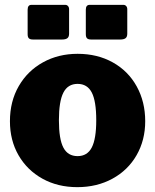

<svg xmlns="http://www.w3.org/2000/svg" viewBox="-20 -762 640 792"><path d="M21 -262Q21 -344 57.5 -407Q94 -470 157.5 -505Q221 -540 300 -540Q382 -540 445.5 -504.5Q509 -469 544 -405.5Q579 -342 579 -262Q579 -184 543.5 -122Q508 -60 444 -25Q380 10 299 10Q218 10 155 -25Q92 -60 56.5 -121.5Q21 -183 21 -262ZM377 -266Q377 -345 358.5 -380.5Q340 -416 300 -416Q260 -416 241.5 -380Q223 -344 223 -266Q223 -188 241.5 -153Q260 -118 300 -118Q340 -118 358.5 -153.5Q377 -189 377 -266ZM265 -623Q265 -610 258 -604.5Q251 -599 236 -599H116Q104 -599 99 -604Q94 -609 94 -621V-722Q94 -742 110 -742H249Q256 -742 260.5 -737Q265 -732 265 -724ZM505 -623Q505 -610 498 -604.5Q491 -599 476 -599H356Q344 -599 339 -604Q334 -609 334 -621V-722Q334 -742 350 -742H489Q496 -742 500.5 -737Q505 -732 505 -724Z"/></svg>

Font: Libre Franklin Black
Style: Regular
Weight: 900
Designer: Pablo Impallari, Rodrigo Fuenzalida
Foundry: Impallari Type
Version: Version 1.002; ttfautohint (v1.5)